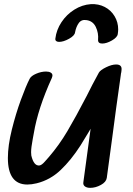

<svg xmlns="http://www.w3.org/2000/svg" viewBox="-20 -946 640 926"><path d="M550 -804Q550 -796 548 -782Q546 -766 520 -751Q494 -736 473 -736Q452 -736 453 -754Q456 -787 442 -816Q428 -845 397 -849Q373 -853 360 -835Q347 -817 342 -790Q340 -774 313 -759Q286 -744 265 -744Q256 -744 251 -748Q246 -752 247 -760Q252 -802 276.5 -839Q301 -876 338.5 -899.5Q376 -923 418 -926Q455 -928 485 -912.5Q515 -897 532.5 -868Q550 -839 550 -804ZM540 -635Q570 -635 566 -607Q566 -604 565 -598Q564 -592 563 -589V-587Q553 -520 540.5 -426.5Q528 -333 521 -280L495 -88Q492 -68 466.5 -54Q441 -40 415 -40Q399 -40 389.5 -47Q380 -54 382 -67Q393 -153 417 -325L407 -308Q381 -264 368 -244Q323 -174 272.5 -126Q222 -78 157 -62Q132 -56 112 -56Q18 -56 18 -184Q18 -244 37 -320.5Q56 -397 80.5 -464Q105 -531 123 -566Q130 -580 154.5 -590.5Q179 -601 202 -601Q216 -601 224.5 -596Q233 -591 233 -582Q233 -578 230 -570Q163 -423 143 -303L138 -276Q130 -234 130 -212Q130 -201 131 -196Q143 -145 170 -148Q181 -149 196.5 -167Q212 -185 216 -189Q265 -246 305 -313.5Q345 -381 398 -483Q425 -538 457 -596Q464 -608 491.5 -621.5Q519 -635 540 -635Z"/></svg>

Font: Sedgwick Ave
Style: Regular
Weight: 400
Designer: Kevin Burke, Pedro Vergani
Foundry: Google, Inc.
Version: Version 1.000